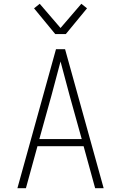

<svg xmlns="http://www.w3.org/2000/svg" viewBox="-20 -995 640 1015"><path d="M72 0 276 -735H324L528 0H483L422 -222H178L117 0ZM188 -260H412L348 -490Q336 -535 324 -580Q312 -625 300 -670Q288 -625 276 -580Q264 -535 252 -490ZM272 -815 160 -951 190 -975 300 -847 410 -975 440 -951 328 -815Z"/></svg>

Font: Iosevka Extralight Extended
Style: Regular
Weight: 200
Width: 7
Monospace: yes
Designer: Belleve Invis
Foundry: Belleve Invis
Version: Version 32.5.0; ttfautohint (v1.8.4)